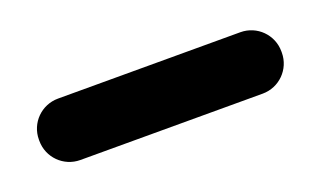

<svg xmlns="http://www.w3.org/2000/svg" viewBox="-30 -763 471 282"><g transform="rotate(-20 206.0 -622.0)"><path d="M63 -574H348C374 -574 395 -595 395 -621V-623C395 -649 374 -670 348 -670H63C37 -670 16 -649 16 -623V-621C16 -595 37 -574 63 -574Z"/></g></svg>

Font: DIN Rundschrift
Style: MittelKont
Weight: 400
Version: Version 1.027